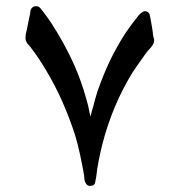

<svg xmlns="http://www.w3.org/2000/svg" viewBox="-20 -609 585 629"><path d="M277.3 -227.1Q278.3 -235.8 280.8 -244.4Q283.2 -252.9 285.6 -261.2Q288.6 -272.9 292 -285.2Q295.4 -297.4 299.3 -309.6Q316.9 -360.8 339.8 -409.2Q362.8 -457.5 392.6 -502.9Q402.3 -517.1 412.8 -531.2Q423.3 -545.4 434.6 -559.1Q440.4 -565.4 447.3 -569.8Q450.7 -572.3 455.1 -572.3Q459 -572.3 462.9 -570.3Q469.2 -566.4 470.5 -560.3Q471.7 -554.2 473.1 -547.9Q475.6 -534.2 478 -519.8Q480.5 -505.4 481.9 -491.2Q483.9 -484.9 484.9 -479V-477.1Q484.9 -472.2 482.9 -466.3Q479 -458.5 472.2 -451.2Q465.3 -443.8 459.5 -436.5Q448.2 -420.4 437 -404.8Q425.8 -389.2 415 -373Q381.3 -318.4 356.4 -259Q331.5 -199.7 315.4 -136.7Q309.1 -111.3 303.7 -84.7Q298.3 -58.1 295.4 -30.8Q293.5 -21 291.5 -10.5Q289.6 0 275.9 0Q268.6 0 264.6 -3.9Q260.7 -7.8 258.5 -13.7Q256.3 -19.5 256.1 -26.4Q255.9 -33.2 254.9 -38.1Q249 -70.8 242.2 -102.8Q235.4 -134.8 226.1 -166Q208 -222.2 184.3 -275.9Q160.6 -329.6 129.9 -380.4Q119.6 -397.9 108.4 -414.8Q97.2 -431.6 85 -447.8Q80.1 -455.1 72.8 -462.9Q65.4 -470.7 64 -479.5Q63.5 -482.9 63.5 -486.3Q63.5 -490.2 64.5 -496.6Q65.4 -502.9 67.4 -509.3Q69.8 -520.5 72 -532.5Q74.2 -544.4 76.7 -555.7Q78.6 -561.5 78.9 -567.6Q79.1 -573.7 81.5 -579.1Q85.9 -586.4 94.2 -588.4Q96.2 -588.9 98.6 -588.9Q104 -588.9 108.4 -585.9Q112.3 -582.5 115.5 -578.1Q118.7 -573.7 122.1 -569.8Q134.3 -553.7 147 -535.2Q191.9 -466.3 224.1 -394Q235.4 -368.2 244.6 -342.3Q253.9 -316.4 261.2 -290Q263.7 -280.3 266.6 -270.8Q269.5 -261.2 271 -251.5Q272.5 -245.1 273.7 -239Q274.9 -232.9 277.3 -227.1Z"/></svg>

Font: Dima Niloofar
Style: Regular
Weight: 400
Designer: R.Balvardi
Foundry: Dima Software Group
Version: Version 3.00;November 13, 2018;FontCreator 11.5.0.2427 64-bi